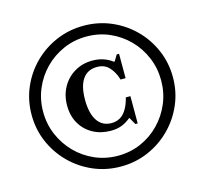

<svg xmlns="http://www.w3.org/2000/svg" viewBox="-111 -897 1098 1031"><g transform="rotate(-15 438.0 -381.0)"><path d="M438.5 10.5Q357 10.5 285.8 -20.2Q214.5 -51 160.5 -105Q106.5 -159 76 -229.8Q45.5 -300.5 45.5 -381Q45.5 -461.5 76 -532.5Q106.5 -603.5 160.5 -657.2Q214.5 -711 285.8 -741.5Q357 -772 438.5 -772Q519.5 -772 590.8 -741.5Q662 -711 715.9 -657.2Q769.8 -603.5 800.4 -532.5Q831 -461.5 831 -381Q831 -300.5 800.4 -229.8Q769.8 -159 715.9 -105Q662 -51 590.8 -20.2Q519.5 10.5 438.5 10.5ZM435.5 -189Q379.5 -189 335.7 -213.3Q291.8 -237.6 267.2 -280.6Q242.5 -323.5 242.5 -380.2Q242.5 -437.8 267.8 -482.7Q293 -527.5 336.8 -553.2Q380.5 -579 435.5 -579Q468 -579 495.8 -569.8Q523.5 -560.5 546.5 -543H550.5L571 -577H584V-441.5H556Q553 -452 549 -462.2Q545 -472.5 536.5 -487Q519.5 -515 499.5 -527.2Q479.5 -539.5 451.5 -539.5Q397.9 -539.5 370.7 -500Q343.5 -460.5 343.5 -386.1Q343.5 -309.5 371 -268.8Q398.5 -228 449 -228Q502.5 -228 531.5 -274.5Q539.5 -287 546.5 -304Q553.5 -321 558.5 -341.5H584V-190H571.2L548 -230.5Q522 -209 495.8 -199Q469.5 -189 435.5 -189ZM438.4 -49.5Q507 -49.5 566.2 -75.5Q625.5 -101.5 670.2 -147.5Q715 -193.5 740.2 -253.4Q765.5 -313.3 765.5 -381.2Q765.5 -449 740.2 -509Q715 -569 670.2 -614.5Q625.5 -660 566.2 -686Q506.9 -712 438.5 -712Q370 -712 310.2 -686Q250.5 -660 205.5 -614.5Q160.5 -569 135 -509Q109.5 -449 109.5 -381.2Q109.5 -313.3 135 -253.4Q160.5 -193.5 205.4 -147.6Q250.4 -101.7 310.1 -75.6Q369.8 -49.5 438.4 -49.5Z"/></g></svg>

Font: Libre Caslon Text
Style: Regular
Weight: 400
Designer: Pablo Impallari, Rodrigo Fuenzalida, Katja Schimmel
Foundry: Pablo Impallari, Rodrigo Fuenzalida
Version: Version 2.000